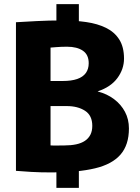

<svg xmlns="http://www.w3.org/2000/svg" viewBox="-20 -830 679 930"><path d="M231.7 5.2Q174.8 5.2 131.8 2.7Q88.8 0.2 57.3 -2.5V-722.3Q98 -724.8 158 -727.9Q218 -731 279.8 -731Q343.3 -731 398 -723.1Q452.7 -715.2 493.7 -695Q534.7 -674.8 557.7 -638.6Q580.7 -602.3 580.7 -546.3Q580.7 -495.2 548.5 -451.7Q516.3 -408.2 453 -387.5L455 -386.5Q498.3 -375.3 532.3 -349.8Q566.3 -324.3 585.4 -288.3Q604.5 -252.3 604.5 -208Q604.5 -128 563.7 -81.2Q523 -34.3 440 -14.6Q357 5.2 231.7 5.2ZM291.8 -125.5Q323.8 -125.5 349 -130.9Q374.2 -136.3 391.3 -147.8Q408.5 -159.3 417.8 -177.3Q427 -195.3 427 -220.5Q427 -270.8 391.8 -293.5Q356.7 -316.2 303.7 -316.2H224.8V-125.7Q239.2 -124.7 254.9 -125.1Q270.7 -125.5 291.8 -125.5ZM283.8 -437.7Q325.8 -437.7 353.8 -447.3Q381.8 -457 395.8 -476.4Q409.7 -495.8 409.7 -523.7Q409.7 -565 381.5 -584.3Q353.3 -603.7 304.8 -603.7Q277 -603.7 253.9 -601.8Q230.8 -600 224.8 -599.5V-437.7ZM362 -643.3H253.2V-810H362ZM362 80H253.2V-86.7H362Z"/></svg>

Font: Murecho Thin
Style: Regular
Weight: 100
Designer: Neil Summerour
Foundry: Positype
Version: Version 1.010